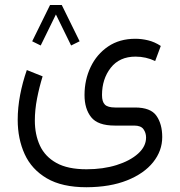

<svg xmlns="http://www.w3.org/2000/svg" viewBox="-20 -517 733 783"><path d="M304.7 -348.6 270 -331.5 208 -458 146 -331.5 111.3 -348.6 184.1 -496.6H231.9ZM333 246.6Q232.9 246.6 170.9 210.2Q108.9 173.8 80.6 111.6Q52.2 49.3 52.2 -28.3Q52.2 -77.6 62 -129.4Q71.8 -181.2 89.4 -231.4L153.8 -205.6Q140.1 -161.6 131.1 -115.2Q122.1 -68.8 122.1 -25.4Q122.1 31.7 142.8 76.7Q163.6 121.6 210 147.5Q256.3 173.3 333 173.3Q400.9 173.3 455.8 156Q510.7 138.7 543.2 109.4Q575.7 80.1 575.7 43.9Q575.7 24.9 565.2 10Q554.7 -4.9 527.3 -4.9H448.2Q378.9 -4.9 351.8 -39.1Q324.7 -73.2 324.7 -129.4Q324.7 -191.4 349.6 -243.7Q374.5 -295.9 420.9 -327.4Q467.3 -358.9 532.2 -358.9Q557.6 -358.9 584 -352.5Q610.4 -346.2 635.7 -329.6L612.8 -268.1Q575.2 -286.1 532.7 -286.1Q467.3 -286.1 431.6 -240.5Q396 -194.8 396 -129.4Q396 -101.6 408 -90.1Q419.9 -78.6 449.7 -78.6H530.8Q594.2 -78.6 617.9 -44.9Q641.6 -11.2 641.6 42Q641.6 98.1 604.5 144.5Q567.4 190.9 498.3 218.5Q429.2 246.1 333 246.6Z"/></svg>

Font: Vazirmatn RD Light
Style: Regular
Weight: 300
Designer: Saber Rastikerdar
Foundry: Saber Rastikerdar
Version: Version 32.102